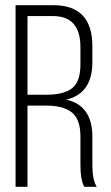

<svg xmlns="http://www.w3.org/2000/svg" viewBox="-20 -720 426 740"><path d="M40 -700H186Q336 -700 336 -542V-481Q336 -359 235 -336Q336 -314 336 -193V-84Q336 -26 353 0H305Q290 -26 290 -84V-194Q290 -260 257 -286.5Q224 -313 159 -313H86V0H40ZM86 -355H160Q226 -355 258 -380Q290 -405 290 -472V-538Q290 -658 185 -658H86Z"/></svg>

Font: TypoPRO Bebas Neue
Style: Regular
Weight: 400
Designer: Ryoichi Tsunekawa
Foundry: Ryoichi Tsunekawa
Version: Version 001.003